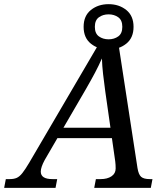

<svg xmlns="http://www.w3.org/2000/svg" viewBox="-76 -903 801 923"><path d="M-56 0 -48 -42H-29Q-9 -42 4.5 -48Q18 -54 31.5 -71Q45 -88 64 -120L412 -714H490L585 -95Q590 -64 602.5 -53Q615 -42 644 -42H657L649 0H377L385 -42H408Q440 -42 460 -55.5Q480 -69 480 -93Q480 -101 479.5 -110.5Q479 -120 478 -127L462 -239H200L139 -134Q120 -99 120 -78Q120 -42 176 -42H199L191 0ZM336 -473 229 -289H455L430 -464Q424 -508 419.5 -547Q415 -586 414 -622Q398 -586 380.5 -553Q363 -520 336 -473ZM446 -665Q396 -665 361 -693Q326 -721 326 -774Q326 -827 361 -855Q396 -883 446 -883Q496 -883 531 -855Q566 -827 566 -774Q566 -721 531 -693Q496 -665 446 -665ZM446 -714Q473 -714 492.5 -728Q512 -742 512 -774Q512 -806 492.5 -820Q473 -834 446 -834Q419 -834 399.5 -820Q380 -806 380 -774Q380 -742 399.5 -728Q419 -714 446 -714Z"/></svg>

Font: NotoSerif-Italic
Style: Regular
Weight: 400
Italic angle: -12°
Designer: Monotype Design Team
Foundry: Monotype Imaging Inc.
Version: Version 2.007; ttfautohint (v1.8) -l 8 -r 50 -G 200 -x 14 -D